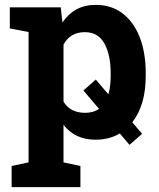

<svg xmlns="http://www.w3.org/2000/svg" viewBox="-20 -558 645 781"><path d="M27.3 203.1V117.2L96.2 102.5V-427.7L20 -442.4V-528.3H227.1L233.9 -466.8Q257.3 -501 290.5 -519.5Q323.7 -538.1 369.6 -538.1Q433.6 -538.1 479 -503.2Q524.4 -468.3 548.6 -405.8Q572.8 -343.3 572.8 -259.8V-249.5Q572.8 -130.4 518.1 -60.5L558.1 -13.7L506.8 31.2L467.3 -15.1Q424.3 10.3 368.7 10.3Q285.2 10.3 238.3 -50.3V102.5L307.1 117.2V203.1ZM326.2 -99.1Q359.9 -99.1 382.8 -115.2L319.3 -189.9L369.6 -234.4L420.9 -174.3Q430.2 -206.1 430.2 -249.5V-259.8Q430.2 -334.5 404.8 -380.9Q379.4 -427.2 325.2 -427.2Q265.6 -427.2 238.3 -376.5V-145Q265.1 -99.1 326.2 -99.1Z"/></svg>

Font: Roboto Slab
Style: Bold
Weight: 700
Designer: Google
Version: Version 2.000; ttfautohint (v1.8.1.43-b0c9)